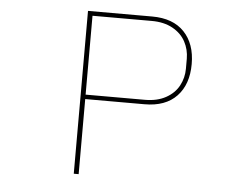

<svg xmlns="http://www.w3.org/2000/svg" viewBox="-52 -797 1103 861"><g transform="rotate(5 500.0 -366.5)"><path d="M310 0V-733H599Q693 -733 743.5 -680Q794 -627 794 -536Q794 -444 743.5 -391Q693 -338 599 -338H332V0ZM599 -358Q654 -358 693 -379.5Q732 -401 751 -436.5Q770 -472 770 -513V-558Q770 -599 751 -634.5Q732 -670 693 -691.5Q654 -713 599 -713H332V-358Z"/></g></svg>

Font: IBM Plex Sans JP Thin
Style: Regular
Weight: 100
Designer: Mike Abbink; Paul van der Laan; Pieter van Rosmalen; Wujin Sim; Yejin Wi; Jinhee Kim; Boomi Park; Yona Kim; Kichan Ma
Foundry: Sandoll Inc.
Version: Version 1.001